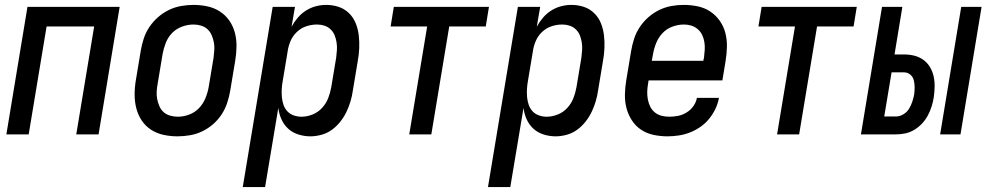

<svg xmlns="http://www.w3.org/2000/svg" viewBox="-20 -548 4040 783"><path d="M6 0 92 -520H468L382 0H291L364 -440H170L97 0Z M704 8Q675 8 647 2Q619 -4 596 -19Q573 -34 558 -56.5Q543 -79 536 -106Q529 -133 529 -162Q529 -191 534 -221L554 -341Q558 -365 566 -390Q574 -415 589 -437.5Q604 -460 624.5 -478Q645 -496 669 -507.5Q693 -519 718.5 -523.5Q744 -528 769 -528Q798 -528 826 -522Q854 -516 877 -501Q900 -486 915.5 -463.5Q931 -441 938 -414Q945 -387 944.5 -358Q944 -329 939 -299L919 -179Q915 -155 907 -130Q899 -105 884.5 -82.5Q870 -60 849.5 -42Q829 -24 805 -12.5Q781 -1 755 3.5Q729 8 704 8ZM705 -72Q728 -72 751 -80.5Q774 -89 791 -106.5Q808 -124 817.5 -147Q827 -170 831 -193L851 -313Q853 -329 854 -345Q855 -361 852 -376Q849 -391 843 -405Q837 -419 826 -429Q815 -439 800 -443.5Q785 -448 769 -448Q746 -448 722.5 -439.5Q699 -431 682 -413.5Q665 -396 656 -373Q647 -350 643 -327L623 -207Q620 -191 619 -175Q618 -159 621 -144Q624 -129 630 -115Q636 -101 647 -91Q658 -81 673.5 -76.5Q689 -72 705 -72Z M970 215 1092 -520H1183L1169 -439Q1180 -459 1194.5 -476Q1209 -493 1228 -505Q1247 -517 1268 -522.5Q1289 -528 1310 -528Q1337 -528 1361 -520Q1385 -512 1403 -494.5Q1421 -477 1430.5 -453.5Q1440 -430 1443 -404.5Q1446 -379 1445 -352.5Q1444 -326 1439 -299L1419 -179Q1416 -157 1409.5 -135Q1403 -113 1393 -92Q1383 -71 1368 -52Q1353 -33 1334 -19Q1315 -5 1291.5 1.5Q1268 8 1246 8Q1221 8 1197 0.5Q1173 -7 1155.5 -23Q1138 -39 1128 -61Q1118 -83 1115 -108L1061 215ZM1209 -72Q1232 -72 1254.5 -81Q1277 -90 1293.5 -108Q1310 -126 1318.5 -148Q1327 -170 1331 -193L1351 -313Q1353 -328 1354 -344Q1355 -360 1352.5 -375.5Q1350 -391 1344.5 -404.5Q1339 -418 1328 -428.5Q1317 -439 1302.5 -443.5Q1288 -448 1273 -448Q1251 -448 1229.5 -441Q1208 -434 1191 -418Q1174 -402 1165 -381Q1156 -360 1153 -338L1133 -218Q1130 -202 1129 -185Q1128 -168 1129.5 -152Q1131 -136 1136 -121Q1141 -106 1151.5 -94.5Q1162 -83 1177.5 -77.5Q1193 -72 1209 -72Z M1649 0 1722 -440H1573L1586 -520H1974L1961 -440H1812L1739 0Z M1970 215 2092 -520H2183L2169 -439Q2180 -459 2194.5 -476Q2209 -493 2228 -505Q2247 -517 2268 -522.5Q2289 -528 2310 -528Q2337 -528 2361 -520Q2385 -512 2403 -494.5Q2421 -477 2430.5 -453.5Q2440 -430 2443 -404.5Q2446 -379 2445 -352.5Q2444 -326 2439 -299L2419 -179Q2416 -157 2409.5 -135Q2403 -113 2393 -92Q2383 -71 2368 -52Q2353 -33 2334 -19Q2315 -5 2291.5 1.5Q2268 8 2246 8Q2221 8 2197 0.5Q2173 -7 2155.5 -23Q2138 -39 2128 -61Q2118 -83 2115 -108L2061 215ZM2209 -72Q2232 -72 2254.5 -81Q2277 -90 2293.5 -108Q2310 -126 2318.5 -148Q2327 -170 2331 -193L2351 -313Q2353 -328 2354 -344Q2355 -360 2352.5 -375.5Q2350 -391 2344.5 -404.5Q2339 -418 2328 -428.5Q2317 -439 2302.5 -443.5Q2288 -448 2273 -448Q2251 -448 2229.5 -441Q2208 -434 2191 -418Q2174 -402 2165 -381Q2156 -360 2153 -338L2133 -218Q2130 -202 2129 -185Q2128 -168 2129.5 -152Q2131 -136 2136 -121Q2141 -106 2151.5 -94.5Q2162 -83 2177.5 -77.5Q2193 -72 2209 -72Z M2702 8Q2673 8 2645 2Q2617 -4 2594.5 -19Q2572 -34 2557 -57Q2542 -80 2535 -106.5Q2528 -133 2528.5 -162Q2529 -191 2534 -221L2554 -341Q2558 -365 2566 -390Q2574 -415 2589 -437.5Q2604 -460 2624.5 -478Q2645 -496 2669 -507.5Q2693 -519 2718 -523.5Q2743 -528 2768 -528Q2798 -528 2826 -522Q2854 -516 2876.5 -501Q2899 -486 2915 -463.5Q2931 -441 2938 -414Q2945 -387 2944.5 -358Q2944 -329 2939 -299L2926 -220H2625L2623 -207Q2620 -191 2619.5 -174.5Q2619 -158 2622 -142.5Q2625 -127 2631.5 -113.5Q2638 -100 2650 -90Q2662 -80 2677.5 -76Q2693 -72 2709 -72Q2727 -72 2745 -75.5Q2763 -79 2779.5 -89Q2796 -99 2807.5 -115Q2819 -131 2822 -149H2912Q2908 -126 2897.5 -104Q2887 -82 2871.5 -63Q2856 -44 2835.5 -30Q2815 -16 2793 -7.5Q2771 1 2747.5 4.5Q2724 8 2702 8ZM2848 -300 2851 -313Q2853 -329 2854 -345Q2855 -361 2852.5 -376.5Q2850 -392 2843.5 -405.5Q2837 -419 2825.5 -429Q2814 -439 2799.5 -443.5Q2785 -448 2769 -448Q2746 -448 2722.5 -439.5Q2699 -431 2682 -413Q2665 -395 2656 -372.5Q2647 -350 2643 -327L2638 -300Z M3149 0 3222 -440H3073L3086 -520H3474L3461 -440H3312L3239 0Z M3814 0 3900 -520H3983L3897 0ZM3491 0 3577 -520H3660L3628 -326H3666Q3688 -326 3708.5 -321Q3729 -316 3745.5 -304Q3762 -292 3772.5 -274.5Q3783 -257 3787.5 -236.5Q3792 -216 3791.5 -194Q3791 -172 3788 -151Q3785 -132 3779 -113Q3773 -94 3763.5 -76.5Q3754 -59 3740 -44Q3726 -29 3708.5 -18.5Q3691 -8 3672 -4Q3653 0 3634 0ZM3634 -73Q3649 -73 3663.5 -81.5Q3678 -90 3686.5 -103.5Q3695 -117 3700 -132Q3705 -147 3708 -162Q3710 -177 3710 -192Q3710 -207 3706.5 -221Q3703 -235 3692 -244Q3681 -253 3666 -253H3616L3586 -73Z"/></svg>

Font: Iosevka Medium Oblique
Style: Regular
Weight: 500
Italic angle: -9°
Monospace: yes
Designer: Belleve Invis
Foundry: Belleve Invis
Version: Version 32.5.0; ttfautohint (v1.8.4)